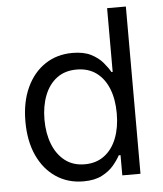

<svg xmlns="http://www.w3.org/2000/svg" viewBox="-53 -774 706 832"><g transform="rotate(-5 300.5 -358.5)"><path d="M276.9 11.2Q209.5 11.2 157.7 -23.4Q106 -58.1 77.1 -120.8Q48.3 -183.6 48.3 -269Q48.3 -353.5 77.4 -416.3Q106.4 -479 158 -513.2Q209.5 -547.4 276.9 -547.4Q326.2 -547.4 357.7 -531.2Q389.2 -515.1 408.4 -492.4Q427.7 -469.7 438.5 -450.2H443.8V-727.5H525.4V0H446.3V-87.9H438.5Q427.7 -67.4 408.2 -44.4Q388.7 -21.5 356.9 -5.1Q325.2 11.2 276.9 11.2ZM288.6 -62Q338.9 -62 374 -88.4Q409.2 -114.7 427.5 -161.6Q445.8 -208.5 445.8 -269.5Q445.8 -331.1 427.5 -377Q409.2 -422.9 374.3 -448.5Q339.4 -474.1 288.6 -474.1Q237.8 -474.1 202.6 -447.8Q167.5 -421.4 149.4 -375Q131.3 -328.6 131.3 -269.5Q131.3 -210 149.7 -163.1Q168 -116.2 203.1 -89.1Q238.3 -62 288.6 -62Z"/></g></svg>

Font: V-Inter
Style: Regular-375
Weight: 375
Designer: Rasmus Andersson
Foundry: rsms
Version: Version 4.000;git-4146feb